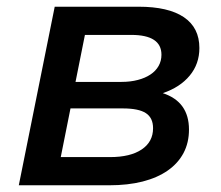

<svg xmlns="http://www.w3.org/2000/svg" viewBox="-20 -552 658 572"><path d="M36 0 143 -532H393Q481.5 -532 527.8 -500.8Q574 -469.5 574 -409Q574 -361.5 545.2 -326.8Q516.5 -292 465 -274.5Q543 -249 543 -166Q543 -127 526.8 -96.2Q510.5 -65.5 479.8 -44Q449 -22.5 405 -11.2Q361 0 305 0ZM161 -84H308Q368.5 -84 402.2 -106.8Q436 -129.5 436 -170Q436 -201 414.5 -215Q393 -229 346 -229H190ZM205 -308H342Q368.5 -308 390.5 -313.8Q412.5 -319.5 428.2 -330Q444 -340.5 452.5 -355.5Q461 -370.5 461 -389Q461 -448 371 -448H233Z"/></svg>

Font: Argentum Sans
Style: Italic
Weight: 400
Italic angle: -11.3099°
Designer: Julieta Ulanovsky, Owen Earl, Rasmus Andersson, Cristiano Sobral
Foundry: The Argentum Sans Project Authors
Version: Version 3.131; ttfautohint (v1.8.4.7-5d5b-dirty)